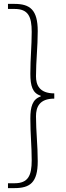

<svg xmlns="http://www.w3.org/2000/svg" viewBox="-20 -800 339 987"><path d="M21 167H54C134 167 174 139 174 29C174 -53 165 -125 165 -202C165 -249 182 -293 259 -293V-320C182 -320 165 -364 165 -408C165 -487 174 -559 174 -640C174 -750 134 -780 54 -780H21V-754H55C125 -754 143 -715 143 -636C143 -563 136 -502 136 -421C136 -359 147 -321 189 -308V-304C147 -290 136 -251 136 -191C136 -110 143 -48 143 24C143 102 125 142 55 142H21Z"/></svg>

Font: Harano Aji Gothic KR ExtraLight
Style: Regular
Weight: 250
Foundry: Masamichi Hosoda
Version: HaranoAjiGothicKR-ExtraLight version 20220220;ttx 4.29.1